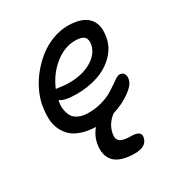

<svg xmlns="http://www.w3.org/2000/svg" viewBox="-171 -621 905 964"><g transform="rotate(-30 282.0 -139.0)"><path d="M333 223.1Q249.5 223.1 214.8 186.5Q180.2 149.9 193.8 81.1Q201.2 43.9 229 9.8Q182.6 8.3 147.5 -3.7Q112.3 -15.6 90.8 -36.4Q69.3 -57.1 57.1 -85.7Q44.9 -114.3 44.4 -148.7Q43.9 -183.1 50.8 -222.2Q58.6 -261.7 78.4 -301.8Q98.1 -341.8 127.7 -377.4Q157.2 -413.1 192.9 -440.7Q228.5 -468.3 272.2 -484.6Q315.9 -501 359.9 -501Q440.4 -501 476.8 -462.9Q513.2 -424.8 499 -351.1Q488.8 -298.3 449.2 -259Q409.7 -219.7 353 -200.4Q296.4 -181.2 230 -181.2Q158.7 -181.2 133.8 -201.2Q127.4 -174.8 130.6 -150.9Q133.8 -127 144 -108.9Q154.3 -90.8 177.5 -80.3Q200.7 -69.8 233.9 -69.8Q272.5 -69.8 306.9 -79.1Q341.3 -88.4 364.3 -101.3Q387.2 -114.3 405.8 -127.4Q424.3 -140.6 438.7 -149.9Q453.1 -159.2 462.9 -159.2Q480 -159.2 487.8 -146.2Q495.6 -133.3 491.2 -113.8Q485.4 -85 442.1 -54Q398.9 -22.9 339.8 -4.9Q294.4 30.3 285.2 80.1Q278.8 109.9 295.4 124Q312 138.2 359.9 138.2Q390.1 138.2 402.1 147.9Q414.1 157.7 410.2 175.8Q400.4 223.1 333 223.1ZM151.9 -255.9Q156.2 -255.9 178.7 -252.4Q201.2 -249 225.1 -249Q299.3 -249 351.8 -279.1Q404.3 -309.1 415 -357.9Q420.9 -388.7 407 -403.3Q393.1 -418 355 -418Q292 -418 235.6 -372.1Q179.2 -326.2 149.9 -255.9Z"/></g></svg>

Font: Shantell Sans Normal
Style: Italic
Weight: 400
Italic angle: -11.31°
Designer: Stephen Nixon, Anya Danilova, Shantell Martin
Foundry: Arrow Type
Version: Version 1.006;[559af2be0]